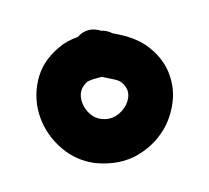

<svg xmlns="http://www.w3.org/2000/svg" viewBox="-61 -791 510 468"><g transform="rotate(-15 194.5 -557.0)"><path d="M130 -405Q187 -384 236.5 -398Q286 -412 320 -450Q342 -476 353 -507.5Q364 -539 359 -576Q353 -613 328 -645Q308 -671 270 -691L252 -700Q241 -710 227 -713Q197 -732 168 -713Q139 -711 117 -700Q69 -678 47 -635.5Q25 -593 29 -546Q33 -501 59.5 -462Q86 -423 130 -405ZM172 -505Q157 -511 148 -524.5Q139 -538 137 -555Q134 -588 163 -602Q167 -603 179 -604H199Q216 -596 219 -594Q237 -586 242 -579Q263 -551 238 -522Q225 -508 207.5 -503Q190 -498 172 -505Z"/></g></svg>

Font: Balsamiq Sans
Style: Bold
Weight: 700
Designer: Michael Angeles
Foundry: Balsamiq SRL
Version: Version 1.020; ttfautohint (v1.8.4.7-5d5b);gftools[0.9.26]